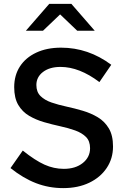

<svg xmlns="http://www.w3.org/2000/svg" viewBox="-20 -956 640 987"><path d="M305 11Q231 11 165 -14.5Q99 -40 34 -92L97 -182Q161 -131 209 -109.5Q257 -88 308 -88Q368 -88 405.5 -118Q443 -148 443 -194Q443 -231 422 -252Q401 -273 366 -285.5Q331 -298 289.5 -307Q248 -316 206.5 -328Q165 -340 130 -360.5Q95 -381 74 -416.5Q53 -452 53 -508Q53 -569 82.5 -614.5Q112 -660 166.5 -685.5Q221 -711 294 -711Q434 -711 552 -623L491 -534Q388 -612 291 -612Q235 -612 201 -586Q167 -560 167 -519Q167 -483 188.5 -462Q210 -441 245 -429Q280 -417 322 -408Q364 -399 406 -386.5Q448 -374 483 -353Q518 -332 539.5 -296Q561 -260 561 -203Q561 -141 528.5 -92.5Q496 -44 438.5 -16.5Q381 11 305 11ZM113 -798 233 -936H347L467 -798H377L289 -882L201 -798Z"/></svg>

Font: Red Hat Mono Medium
Style: Regular
Weight: 500
Monospace: yes
Designer: Pentagram, MCKL
Foundry: Pentagram, MCKL
Version: Version 1.023; ttfautohint (v1.8.3)